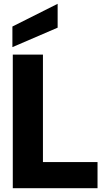

<svg xmlns="http://www.w3.org/2000/svg" viewBox="-20 -986 562 1006"><path d="M47 0V-700H205V-137H491V0ZM45 -739V-847L282 -966V-841Z"/></svg>

Font: Rethink Sans ExtraBold
Style: Regular
Weight: 800
Designer: The Rethink Sans project authors (Hans Thiessen). DM Sans designed by Colophon Foundry.
Foundry: Rethink Communications LLC
Version: Version 1.001